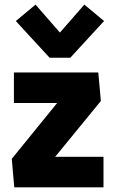

<svg xmlns="http://www.w3.org/2000/svg" viewBox="-20 -808 490 828"><path d="M41.5 0 30.8 -123 280.3 -430.2 310.1 -363.8H40V-495.6H403.8L415 -372.6L170.4 -73.7L133.3 -131.8H426.3V0ZM193.8 -559.1 48.3 -717.3 133.3 -788.1 238.3 -667.5 343.8 -788.1 428.7 -717.3 283.2 -559.1Z"/></svg>

Font: Anaheim ExtraBold
Style: Regular
Weight: 800
Version: Version 2.001